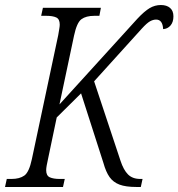

<svg xmlns="http://www.w3.org/2000/svg" viewBox="-40 -745 711 765"><path d="M-20 0 -13 -32H6Q38 -32 57 -45.5Q76 -59 87 -111L192 -605Q194 -618 196 -629Q198 -640 198 -647Q198 -669 184 -675.5Q170 -682 144 -682H124L131 -714H362L356 -682H336Q303 -682 284.5 -668.5Q266 -655 255 -603L197 -329L507 -670Q535 -700 556 -712.5Q577 -725 601 -725Q624 -725 637.5 -713.5Q651 -702 651 -680Q651 -657 639.5 -643.5Q628 -630 610 -629Q608 -667 582 -667Q570 -667 557.5 -660Q545 -653 525 -631L335 -421L440 -105Q452 -68 470 -50Q488 -32 519 -32H528L521 0H504Q461 0 436 -9.5Q411 -19 396.5 -39.5Q382 -60 372 -96L283 -373L186 -277L151 -110Q148 -97 146 -85.5Q144 -74 144 -67Q144 -45 158.5 -38.5Q173 -32 198 -32H218L211 0Z"/></svg>

Font: Noto Serif Condensed Light
Style: Italic
Weight: 300
Width: 3
Italic angle: -12°
Designer: Monotype Design Team
Foundry: Monotype Imaging Inc.
Version: Version 2.014; ttfautohint (v1.8.4.7-5d5b)